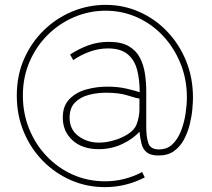

<svg xmlns="http://www.w3.org/2000/svg" viewBox="-20 -623 872 789"><path d="M414 -603Q488 -603 553 -574Q618 -545 667.5 -493Q717 -441 745 -372Q773 -303 773 -222Q773 -205 770.5 -175.5Q768 -146 760 -113Q752 -80 736.5 -50.5Q721 -21 695.5 -2.5Q670 16 631 16Q599 16 583 3Q567 -10 561.5 -32.5Q556 -55 553 -82Q527 -52 482 -31Q437 -10 386 -10Q318 -10 278 -46.5Q238 -83 238 -140Q238 -188 265.5 -216Q293 -244 335 -255.5Q377 -267 421 -267Q465 -267 501 -258.5Q537 -250 554 -244Q554 -297 543 -337.5Q532 -378 503.5 -401Q475 -424 424 -424Q386 -424 349.5 -411Q313 -398 281 -376L268 -399Q303 -422 342.5 -436.5Q382 -451 427 -451Q478 -451 508.5 -433.5Q539 -416 554.5 -386.5Q570 -357 575.5 -321Q581 -285 581 -249V-103Q581 -58 590 -33.5Q599 -9 633 -9Q667 -9 689 -30.5Q711 -52 724 -85.5Q737 -119 742.5 -156Q748 -193 748 -223Q748 -297 722 -361.5Q696 -426 650.5 -475Q605 -524 544 -551.5Q483 -579 414 -579Q347 -579 285.5 -553Q224 -527 176.5 -480Q129 -433 101.5 -369.5Q74 -306 74 -230Q74 -157 100 -93Q126 -29 172.5 19.5Q219 68 280 95Q341 122 412 122Q492 122 564 84L575 106Q497 146 411 146Q337 146 271.5 117.5Q206 89 156 38Q106 -13 77.5 -81.5Q49 -150 49 -230Q49 -313 79 -381Q109 -449 160.5 -499Q212 -549 277.5 -576Q343 -603 414 -603ZM482 -59Q530 -81 541.5 -112.5Q553 -144 553 -173V-218Q541 -219 505.5 -230.5Q470 -242 416 -242Q379 -242 344.5 -233Q310 -224 288 -201.5Q266 -179 266 -140Q266 -91 302 -64Q338 -37 386 -37Q412 -37 438 -43.5Q464 -50 482 -59Z"/></svg>

Font: Raleway ExtraLight
Style: Regular
Weight: 200
Designer: Matt McInerney, Pablo Impallari, Rodrigo Fuenzalida
Foundry: Matt McInerney, Pablo Impallari, Rodrigo Fuenzalida
Version: Version 4.026